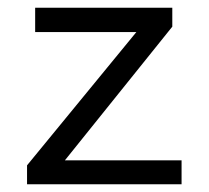

<svg xmlns="http://www.w3.org/2000/svg" viewBox="-20 -477 540 497"><path d="M50 0H450V-62H148L426 -408V-457H71V-394H333L50 -49Z"/></svg>

Font: Inconsolata
Style: Regular
Weight: 400
Monospace: yes
Designer: Raph Levien, Cyreal, Brenton Simpson
Foundry: Raph Levien, Cyreal, Google
Version: Version 3.100